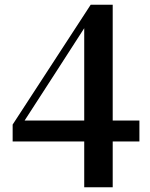

<svg xmlns="http://www.w3.org/2000/svg" viewBox="-20 -773 633 809"><path d="M334.9 16.1V-206V-224.3V-673.2H319.1L354.6 -684.7L218.9 -474.2L68.8 -242.1L78.8 -282.3V-265.2H567.4V-176.8H33.3V-248.1L362.1 -753H454.9V16.1Z"/></svg>

Font: Noto Serif TC
Style: Regular
Weight: 200
Designer: Ryoko NISHIZUKA 西塚涼子 (kana & ideographs); Frank Grießhammer (Latin, Greek & Cyrillic); Wenlong ZHANG 张文龙 (bopomofo); San
Foundry: Adobe
Version: Version 2.001;hotconv 1.1.0;makeotfexe 2.6.0